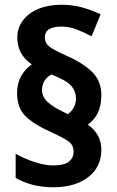

<svg xmlns="http://www.w3.org/2000/svg" viewBox="-20 -782 491 809"><path d="M52 -391Q52 -431 69 -461Q86 -491 114 -511Q53 -552 53 -623Q53 -665 77 -696.5Q101 -728 143 -745Q185 -762 239 -762Q283 -762 323 -751.5Q363 -741 404 -722L366 -629Q334 -646 302.5 -658Q271 -670 239 -670Q169 -670 169 -624Q169 -598 193 -582Q217 -566 263 -546Q327 -518 367 -480Q407 -442 407 -382Q407 -337 392.5 -307Q378 -277 350 -257Q407 -217 407 -151Q407 -78 351.5 -35.5Q296 7 205 7Q156 7 117 -3.5Q78 -14 46 -32V-134Q81 -114 125 -99.5Q169 -85 203 -85Q251 -85 270.5 -101Q290 -117 290 -142Q290 -159 283 -171Q276 -183 255.5 -195Q235 -207 196 -225Q122 -258 87 -293Q52 -328 52 -391ZM157 -403Q157 -374 181.5 -351.5Q206 -329 254 -307L266 -301Q281 -312 290.5 -328.5Q300 -345 300 -368Q300 -398 279.5 -421Q259 -444 197 -468Q180 -460 168.5 -443Q157 -426 157 -403Z"/></svg>

Font: Noto Sans Sinhala SemiCondensed
Style: Bold
Weight: 700
Width: 4
Designer: Jelle Bosma - Monotype Design Team
Foundry: Monotype Imaging Inc.
Version: Version 2.006; ttfautohint (v1.8.4.7-5d5b)